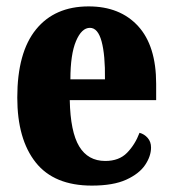

<svg xmlns="http://www.w3.org/2000/svg" viewBox="-20 -570 539 600"><path d="M267 10Q149 10 91.5 -62.5Q34 -135 34 -265Q34 -406 92.5 -478Q151 -550 257 -550Q355 -550 411.5 -488.5Q468 -427 468 -308V-257H198Q200 -158 227.5 -112.5Q255 -67 309 -67Q352 -67 377 -92.5Q402 -118 416 -155Q431 -151 441.5 -139Q452 -127 452 -109Q452 -82 433.5 -54.5Q415 -27 374.5 -8.5Q334 10 267 10ZM308 -322Q309 -398 297.5 -440.5Q286 -483 261 -483Q235 -483 217.5 -441.5Q200 -400 200 -322Z"/></svg>

Font: Noto Serif Bengali ExtraCondensed Black
Style: Regular
Weight: 900
Width: 2
Designer: Juan Bruce, Universal Thirst, Indian Type Foundry and the Monotype Design Team.
Foundry: Monotype Imaging Inc.
Version: Version 2.003; ttfautohint (v1.8.4.7-5d5b)